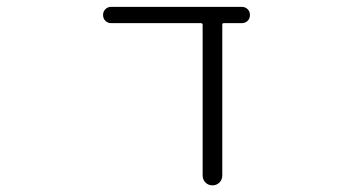

<svg xmlns="http://www.w3.org/2000/svg" viewBox="-20 -565 1040 563"><path d="M631.8 -50.8Q631.8 -38.1 623.5 -29.8Q615.2 -21.5 603 -21.5Q590.8 -21.5 582.5 -29.8Q574.2 -38.1 574.2 -50.8V-492.2Q574.2 -497.1 569.3 -497.1H305.7Q295.9 -497.1 289.1 -503.9Q282.2 -510.7 282.2 -521Q282.2 -531.2 289.1 -538.1Q295.9 -544.9 305.7 -544.9H688.5Q699.2 -544.9 706.1 -538.1Q712.9 -531.2 712.9 -521Q712.9 -510.7 706.1 -503.9Q699.2 -497.1 688.5 -497.1H635.7Q631.8 -497.1 631.8 -492.2Z"/></svg>

Font: Rounded-L Mgen+ 1m light
Style: Regular
Weight: 200
Designer: [Source Han Sans]
Ryoko NISHIZUKA  (kana & ideographs); Paul D. Hunt (Latin, Greek & Cyrillic); Wenlong ZHANG  (bopomofo
Version: Version 1.059.20150602